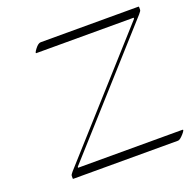

<svg xmlns="http://www.w3.org/2000/svg" viewBox="-105 -641 776 773"><g transform="rotate(-20 283.5 -254.0)"><path d="M115.2 -499.5Q108.9 -499.5 122.3 -517.1Q135.7 -534.7 146.5 -534.7H565.4Q567.4 -534.7 567.4 -532.2V-521Q567.4 -515.6 557.6 -504.9L115.2 -12.2V-8.3H562Q570.3 -8.3 554.7 9.3Q539.1 26.9 530.8 26.9H82Q80.1 26.9 80.1 24.9V13.7Q80.1 8.3 89.8 -2.4L532.2 -495.1V-499.5Z"/></g></svg>

Font: ML-NILA02
Style: Regular
Weight: 400
Version: Version ML-NILA02 1.0